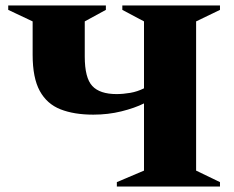

<svg xmlns="http://www.w3.org/2000/svg" viewBox="-20 -680 852 700"><path d="M406 0V-16L505 -58V-303Q471 -286 422.5 -274Q374 -262 320 -262Q250 -262 200.5 -281.5Q151 -301 125 -348.5Q99 -396 99 -480V-602L10 -644V-660H366V-644L289 -602V-474Q289 -396 316.5 -366.5Q344 -337 405 -337Q429 -337 455 -341.5Q481 -346 505 -358V-602L426 -644V-660H782V-644L695 -602V-58L782 -16V0Z"/></svg>

Font: Spectral SC ExtraBold
Style: Regular
Weight: 800
Designer: Jean-Baptiste Levee
Foundry: Production Type
Version: Version 2.001